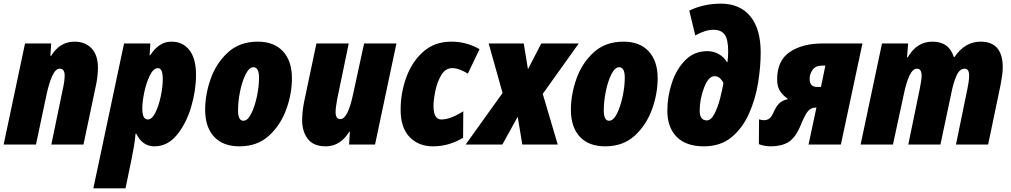

<svg xmlns="http://www.w3.org/2000/svg" viewBox="-23 -791 5535 1051"><path d="M174 0 233 -279Q247 -342 264.5 -378.5Q282 -415 304 -415Q331 -415 331 -377Q331 -362 328 -341.5Q325 -321 321 -304L258 0H434L502 -323Q508 -350 510.5 -374.5Q513 -399 513 -421Q513 -490 478 -526.5Q443 -563 385 -563Q304 -563 256 -484H253L257 -553H114L-3 0Z M756 -197Q756 -235 767 -287Q778 -339 797.5 -378.5Q817 -418 842 -418Q868 -418 868 -358Q868 -315 857 -263.5Q846 -212 827.5 -174.5Q809 -137 786 -137Q756 -137 756 -197ZM664 240 698 76Q706 37 711 5.5Q716 -26 719 -59H723Q757 10 822 10Q894 10 945 -52Q996 -114 1023 -204.5Q1050 -295 1050 -381Q1050 -470 1014 -516.5Q978 -563 915 -563Q847 -563 799 -488H796L800 -553H656L488 240Z M1575 -363Q1575 -457 1526 -510Q1477 -563 1388 -563Q1289 -563 1225 -504.5Q1161 -446 1130.5 -360Q1100 -274 1100 -190Q1100 -96 1148.5 -43Q1197 10 1288 10Q1385 10 1448.5 -47.5Q1512 -105 1543.5 -191Q1575 -277 1575 -363ZM1280 -187Q1280 -235 1291 -290Q1302 -345 1321.5 -384Q1341 -423 1364 -423Q1395 -423 1395 -366Q1395 -319 1383.5 -264Q1372 -209 1352.5 -169.5Q1333 -130 1309 -130Q1280 -130 1280 -187Z M1889 -70H1892L1888 0H2030L2147 -553H1970L1910 -276Q1881 -139 1840 -139Q1814 -139 1814 -177Q1814 -192 1817 -212.5Q1820 -233 1823 -250L1886 -553H1709L1641 -230Q1631 -178 1631 -132Q1631 -71 1662 -30.5Q1693 10 1760 10Q1840 10 1889 -70Z M2512 -37 2513 -182Q2443 -137 2393 -137Q2350 -137 2350 -211Q2350 -244 2360 -293Q2370 -342 2392.5 -380Q2415 -418 2453 -418Q2474 -418 2496.5 -409Q2519 -400 2538 -388L2602 -522Q2530 -563 2448 -563Q2356 -563 2294 -508Q2232 -453 2201 -367.5Q2170 -282 2170 -191Q2170 -91 2219.5 -40.5Q2269 10 2346 10Q2396 10 2438 -3.5Q2480 -17 2512 -37Z M2727 0 2811 -152 2836 0H3030L2948 -277L3145 -553H2940L2867 -412L2844 -553H2652L2728 -282L2526 0Z M3577 -363Q3577 -457 3528 -510Q3479 -563 3390 -563Q3291 -563 3227 -504.5Q3163 -446 3132.5 -360Q3102 -274 3102 -190Q3102 -96 3150.5 -43Q3199 10 3290 10Q3387 10 3450.5 -47.5Q3514 -105 3545.5 -191Q3577 -277 3577 -363ZM3282 -187Q3282 -235 3293 -290Q3304 -345 3323.5 -384Q3343 -423 3366 -423Q3397 -423 3397 -366Q3397 -319 3385.5 -264Q3374 -209 3354.5 -169.5Q3335 -130 3311 -130Q3282 -130 3282 -187Z M4141 -503Q4141 -633 4084 -702Q4027 -771 3923 -771Q3829 -771 3750 -733L3783 -597Q3838 -628 3882 -628Q3925 -628 3944 -601.5Q3963 -575 3963 -510Q3963 -479 3959 -451H3956Q3942 -477 3913 -494Q3884 -511 3849 -511Q3777 -511 3728.5 -462Q3680 -413 3655 -338Q3630 -263 3630 -185Q3630 -94 3681 -42Q3732 10 3830 10Q3921 10 3981 -39.5Q4041 -89 4076.5 -168Q4112 -247 4126.5 -336Q4141 -425 4141 -503ZM3807 -185Q3807 -248 3831 -311Q3855 -374 3888 -374Q3907 -374 3919.5 -361.5Q3932 -349 3937 -336Q3931 -299 3918.5 -251Q3906 -203 3887.5 -167.5Q3869 -132 3846 -132Q3807 -132 3807 -185Z M4409 -359Q4409 -387 4425.5 -409.5Q4442 -432 4480 -432H4495L4471 -315H4450Q4409 -315 4409 -359ZM4357 -99Q4384 -165 4400.5 -183.5Q4417 -202 4441 -202H4446L4403 0H4580L4698 -553H4478Q4370 -553 4300.5 -506.5Q4231 -460 4231 -356Q4231 -313 4250 -288Q4269 -263 4291 -249Q4257 -241 4240 -222.5Q4223 -204 4211 -175Q4199 -149 4187 -141Q4175 -133 4157 -133Q4146 -133 4132 -138L4131 -2Q4161 10 4196 10Q4255 10 4292.5 -13Q4330 -36 4357 -99Z M4865 0 4926 -282Q4939 -344 4956.5 -379.5Q4974 -415 4997 -415Q5022 -415 5022 -375Q5022 -362 5018.5 -342.5Q5015 -323 5012 -306L4949 0H5125L5184 -279Q5195 -335 5212 -375Q5229 -415 5258 -415Q5282 -415 5282 -377Q5282 -360 5279 -341Q5276 -322 5273 -307L5210 0H5386L5454 -326Q5459 -352 5462.5 -377Q5466 -402 5466 -422Q5466 -563 5345 -563Q5259 -563 5202 -479H5198Q5172 -563 5081 -563Q4995 -563 4946 -477H4942L4948 -553H4805L4688 0Z"/></svg>

Font: Noto Sans Display SemiCondensed Black
Style: Italic
Weight: 900
Width: 4
Designer: Monotype Design team
Foundry: Monotype Imaging Inc.
Version: 1.000